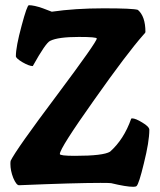

<svg xmlns="http://www.w3.org/2000/svg" viewBox="-20 -698 614 738"><path d="M533 -70Q514 9 505 17Q502 20 492 20Q465 20 407 6Q399 5 366 5Q269 5 53 14Q43 14 31 -14Q20 -42 20 -68Q20 -76 21 -80Q41 -122 201 -335Q352 -537 352 -550Q352 -556 283 -556Q203 -556 173 -541Q156 -534 106 -444Q92 -444 66 -459Q41 -474 41 -482Q41 -518 63 -599Q84 -678 91 -678Q111 -678 145 -666L179 -653Q269 -666 378 -666Q492 -666 510 -660Q539 -635 539 -575Q539 -572 531 -564Q469 -494 342 -314Q210 -128 210 -106Q210 -99 268 -99Q377 -99 403 -115Q456 -162 484 -241Q484 -243 488 -243Q501 -243 527 -227Q554 -211 554 -199Q554 -154 533 -70Z"/></svg>

Font: Bubblegum Sans
Style: Regular
Weight: 400
Designer: Angel Koziupa and Alejandro Paul
Foundry: Angel Koziupa and Alejandro Paul
Version: Version 1.001